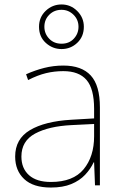

<svg xmlns="http://www.w3.org/2000/svg" viewBox="-20 -831 551 861"><path d="M208 10Q129 10 88.5 -28Q48 -66 48 -129Q48 -208 114.5 -247.5Q181 -287 299 -294L402 -300V-343Q402 -433 368 -472.5Q334 -512 264 -512Q224 -512 186.5 -503Q149 -494 106 -472L97 -498Q137 -516 178.5 -526.5Q220 -537 264 -537Q346 -537 387 -492.5Q428 -448 428 -350V0H406L402 -103H400Q386 -73 361.5 -47Q337 -21 299.5 -5.5Q262 10 208 10ZM208 -15Q308 -15 355 -72Q402 -129 402 -220V-275L301 -270Q199 -265 137.5 -232Q76 -199 76 -129Q76 -76 110 -45.5Q144 -15 208 -15ZM256 -611Q216 -611 185.5 -638.5Q155 -666 155 -711Q155 -754 185 -782.5Q215 -811 256 -811Q297 -811 326.5 -781.5Q356 -752 356 -711Q356 -667 326.5 -639Q297 -611 256 -611ZM256 -635Q290 -635 311 -657.5Q332 -680 332 -711Q332 -743 309.5 -765Q287 -787 256 -787Q223 -787 201 -765Q179 -743 179 -711Q179 -680 200.5 -657.5Q222 -635 256 -635Z"/></svg>

Font: Noto Sans Symbols Thin
Style: Regular
Weight: 250
Version: Version 2.002